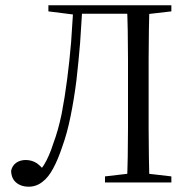

<svg xmlns="http://www.w3.org/2000/svg" viewBox="-20 -690 710 726"><path d="M22 -44Q23 -14 42 1Q60 16 88 16Q117 16 140 -2Q163 -19 181 -53Q199 -86 215 -134Q234 -186 247 -251Q260 -315 269 -386Q277 -456 283 -529Q288 -601 292 -670H258Q254 -603 249 -532Q243 -460 234 -391Q225 -321 213 -259Q200 -196 181 -146Q174 -123 165 -103Q156 -82 146 -66Q135 -49 124 -37V-29H155V-36Q137 -60 119 -73Q100 -85 77 -85Q57 -85 42 -75Q26 -64 22 -44ZM460 0H545Q544 -43 543 -96Q542 -149 542 -206V-314V-360V-467Q542 -522 543 -575Q544 -627 545 -670H460Q462 -627 463 -575Q464 -522 464 -467V-360V-314V-206Q464 -149 463 -97Q462 -44 460 0ZM377 0H628V-23L516 -36H489L377 -23ZM163 -647 266 -634H271L274 -670H163ZM492 -634H516L628 -647V-670H489ZM270 -638H511V-670H270Z"/></svg>

Font: Source Serif 4 48pt
Style: Regular
Weight: 400
Designer: Frank Grie√ühammer
Foundry: Adobe Systems Incorporated
Version: Version 4.004;hotconv 1.0.116;makeotfexe 2.5.65601